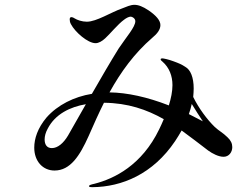

<svg xmlns="http://www.w3.org/2000/svg" viewBox="-20 -767 1040 796"><path d="M923 -198C904 -217 888 -224 870 -241C839 -271 804 -318 781 -365C782 -377 783 -389 783 -400C783 -446 770 -478 748 -490C733 -500 721 -505 699 -513C678 -521 657 -525 653 -525C649 -525 646 -524 646 -521C646 -518 649 -515 653 -512C682 -487 695 -452 695 -414C695 -388 689 -359 680 -330C590 -365 507 -383 434 -384C481 -469 537 -546 611 -610C633 -628 645 -645 645 -663C645 -682 628 -702 596 -724C572 -740 554 -747 537 -747C521 -747 504 -739 486 -732C440 -716 380 -677 340 -677C320 -677 300 -684 289 -691C285 -694 280 -696 276 -696C271 -696 269 -692 269 -687C269 -681 270 -674 274 -667C291 -634 344 -588 376 -588C389 -588 403 -596 416 -608C435 -625 469 -667 494 -685C503 -692 514 -698 522 -698C528 -698 541 -691 541 -679C541 -655 504 -614 472 -566C439 -513 400 -446 361 -378C287 -366 219 -332 173 -280C136 -236 122 -192 122 -155C122 -98 158 -60 206 -60C272 -60 311 -122 347 -202C368 -250 389 -297 411 -341C510 -340 588 -313 659 -273C653 -259 647 -245 640 -231C568 -82 454 -26 371 -5C358 -2 349 0 349 5C349 8 354 9 363 9C485 8 614 -45 706 -182C716 -197 725 -212 733 -226C769 -200 805 -172 843 -143C861 -130 886 -117 907 -117C929 -117 943 -136 943 -157C943 -172 937 -185 923 -198ZM775 -336C789 -313 806 -286 821 -264C801 -274 782 -284 763 -294C768 -308 772 -322 775 -336ZM262 -205C243 -173 219 -153 195 -153C174 -153 165 -168 165 -189C165 -202 169 -218 178 -234C209 -294 271 -324 336 -335C310 -290 285 -245 262 -205Z"/></svg>

Font: Shippori Mincho OTF SemiBold
Style: Regular
Weight: 600
Designer: FONTDASU
Foundry: FONTDASU / Google Inc. / but / Adobe
Version: Version 3.300;hotconv 1.0.109;makeotfexe 2.5.65596